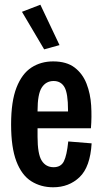

<svg xmlns="http://www.w3.org/2000/svg" viewBox="-20 -781 435 813"><path d="M205 12Q153 12 112.5 -13.5Q72 -39 49.5 -97.5Q27 -156 27 -254Q27 -352 50 -410.5Q73 -469 113 -495Q153 -521 205 -521Q262 -521 296 -495Q330 -469 346.5 -426.5Q363 -384 366 -334.5Q369 -285 365 -238H139V-202Q139 -129 156.5 -101Q174 -73 207 -73Q238 -73 250.5 -98Q263 -123 269 -182L368 -174Q362 -74 317 -31Q272 12 205 12ZM139 -312V-309H268V-315Q268 -386 253 -412Q238 -438 207 -438Q175 -438 157 -410.5Q139 -383 139 -312ZM167 -572 73 -731 151 -761 232 -590Z"/></svg>

Font: Special Gothic Condensed Medium
Style: Regular
Weight: 500
Width: 3
Designer: Alistair McCready
Foundry: Monolith
Version: Version 1.000; ttfautohint (v1.8.4.7-5d5b)